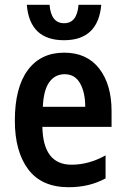

<svg xmlns="http://www.w3.org/2000/svg" viewBox="-20 -772 524 802"><path d="M248 -552Q343 -552 394.5 -485.5Q446 -419 446 -308V-242H157Q160 -84 279 -84Q351 -84 421 -123V-27Q354 10 267 10Q154 10 98 -64.5Q42 -139 42 -268Q42 -406 96 -479Q150 -552 248 -552ZM250 -462Q210 -462 186 -429Q162 -396 159 -326H336Q336 -386 314.5 -424Q293 -462 250 -462ZM247 -604Q104 -604 92 -752H187Q193 -675 248 -675Q302 -675 308 -752H403Q390 -604 247 -604Z"/></svg>

Font: Noto Sans Condensed SemiBold
Style: Regular
Weight: 600
Width: 3
Designer: Monotype Design Team
Foundry: Monotype Imaging Inc.
Version: Version 2.013; ttfautohint (v1.8.4.7-5d5b)